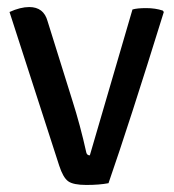

<svg xmlns="http://www.w3.org/2000/svg" viewBox="-20 -520 493 545"><path d="M235 -79 356 -493Q369 -497 395 -497Q421 -497 442 -490L445 -486Q346 -167 288 0Q262 5 225 5Q188 5 173.5 -5.5Q159 -16 148 -50L7 -486Q38 -500 63 -500Q104 -500 115 -460L185 -236Q208 -164 225 -87Q227 -79 235 -79Z"/></svg>

Font: Signika Negative
Style: Regular
Weight: 400
Designer: Anna Giedrys
Foundry: Anna Giedrys
Version: Version 1.001